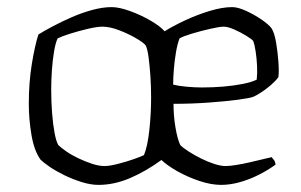

<svg xmlns="http://www.w3.org/2000/svg" viewBox="-20 -520 847 540"><path d="M257 0Q235 0 209.5 -8Q184 -16 160.5 -27.5Q137 -39 119.5 -51Q102 -63 94 -71Q76 -96 68.5 -140.5Q61 -185 61 -228Q61 -288 69.5 -340Q78 -392 88 -423Q104 -433 128.5 -446Q153 -459 181.5 -471.5Q210 -484 239.5 -492Q269 -500 294 -500Q315 -500 345.5 -489Q376 -478 403.5 -462Q431 -446 443 -432Q465 -446 499 -462Q533 -478 569 -489Q605 -500 633 -500Q649 -500 672 -489.5Q695 -479 715.5 -465Q736 -451 744 -440Q752 -427 756.5 -400.5Q761 -374 763 -346.5Q765 -319 763 -303Q755 -292 741 -280Q727 -268 713.5 -259.5Q700 -251 693 -248Q683 -244 649 -239.5Q615 -235 567 -231.5Q519 -228 468 -228Q468 -194 473.5 -161.5Q479 -129 487 -112Q495 -104 510.5 -94Q526 -84 545 -74.5Q564 -65 582.5 -59Q601 -53 614 -53Q626 -53 644.5 -56Q663 -59 682.5 -63.5Q702 -68 718.5 -72Q735 -76 744 -78Q746 -75 750 -70.5Q754 -66 755 -57Q733 -41 707 -28Q681 -15 654 -7.5Q627 0 602 0Q574 0 541 -11Q508 -22 479.5 -38Q451 -54 434 -70Q390 -38 345.5 -19Q301 0 257 0ZM274 -53Q288 -53 311.5 -59Q335 -65 356.5 -72.5Q378 -80 385 -84Q395 -108 400 -154Q405 -200 405 -246Q405 -277 403 -306Q401 -335 398 -358Q395 -381 390 -392Q384 -400 362.5 -412.5Q341 -425 315 -435Q289 -445 268 -445Q253 -445 227.5 -439Q202 -433 178 -425.5Q154 -418 142 -412Q136 -399 132 -375Q128 -351 126 -323Q124 -295 124 -268Q124 -234 126.5 -202Q129 -170 133.5 -146Q138 -122 144 -112Q151 -105 166 -94.5Q181 -84 200 -75Q219 -66 238.5 -59.5Q258 -53 274 -53ZM548 -274Q579 -274 608.5 -276.5Q638 -279 663 -284Q688 -289 702 -296Q704 -313 703 -334.5Q702 -356 699 -375.5Q696 -395 692 -405Q688 -410 672.5 -419.5Q657 -429 639 -437Q621 -445 609 -445Q598 -445 571.5 -439Q545 -433 520 -425.5Q495 -418 485 -412Q479 -397 475 -373.5Q471 -350 469 -325.5Q467 -301 467 -282Q483 -278 506 -276Q529 -274 548 -274Z"/></svg>

Font: Texturina Medium 12pt Thin
Style: Regular
Weight: 250
Version: Version 1.002